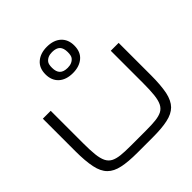

<svg xmlns="http://www.w3.org/2000/svg" viewBox="-290 -1377 1616 1616"><g transform="rotate(-45 517.5 -569.0)"><path d="M429.2 15.6Q315.4 15.6 248.5 0.5Q177.7 -14.2 138.2 -54.2Q97.7 -94.7 82.5 -169.4Q66.4 -245.1 66.4 -365.2V-750H160.2V-365.2Q160.2 -282.2 166 -227.5Q171.9 -173.3 188 -140.1Q204.1 -107.4 234.4 -91.3Q263.7 -75.7 312 -70.3Q353 -65.4 429.2 -65.4H606Q682.6 -65.4 723.6 -70.3Q772 -75.7 801.3 -91.3Q831.1 -107.4 847.2 -140.1Q863.3 -173.3 869.1 -227.5Q875 -282.2 875 -365.2V-750H968.8V-365.2Q968.8 -249 953.1 -169.4Q937 -94.7 897.5 -54.2Q857.4 -14.2 786.6 0.5Q719.7 15.6 606 15.6ZM517.6 -841.8Q437.5 -841.8 391.1 -883.8Q345.7 -925.8 345.7 -998Q345.7 -1073.2 393.6 -1113.8Q441.4 -1154.3 517.6 -1154.3Q597.7 -1154.3 644 -1112.3Q689.5 -1070.3 689.5 -998Q689.5 -922.4 642.1 -882.3Q594.2 -841.8 517.6 -841.8ZM517.6 -904.3Q570.8 -904.3 597.7 -938.5Q611.3 -955.1 611.3 -998Q611.3 -1044.9 589.4 -1068.4Q566.4 -1091.8 517.6 -1091.8Q464.4 -1091.8 437.5 -1057.6Q423.8 -1041 423.8 -998Q423.8 -950.2 446.3 -927.7Q468.8 -904.3 517.6 -904.3Z"/></g></svg>

Font: Michroma+
Style: Regular
Weight: 400
Designer: beogot
Foundry: beogot
Version: Version